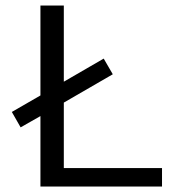

<svg xmlns="http://www.w3.org/2000/svg" viewBox="-20 -678 631 698"><path d="M569 -67V0H127V-256L55 -215L23 -271L127 -331V-658H212V-381L357 -465L390 -408L212 -305V-67Z"/></svg>

Font: Ysabeau SC Medium
Style: Regular
Weight: 500
Designer: Christian Thalmann (Catharsis Fonts)
Version: Version 0.003